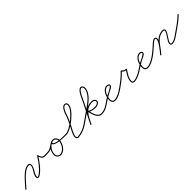

<svg xmlns="http://www.w3.org/2000/svg" viewBox="337 -1886 3229 3229"><g transform="rotate(-45 1952.0 -271.5)"><path d="M2.6 10C6.5 13.6 12.5 13.3 16 9.4C86.3 -67.6 202.6 -221.9 300.1 -243.7C389.6 -263.8 336.1 -156.7 311.4 -123.7C294.2 -100.7 239.7 -3.9 288.3 14C304.2 19.8 323 10.2 336 2.1C422.5 -52 502.2 -165.3 556 -250.9C558 -254 553.1 -256.2 548.1 -256.7C543.1 -257.3 537.8 -256.3 539 -252.9C554.6 -208.1 566.6 -161.5 625 -161.5C646 -161.5 667 -161.5 688 -161.5C693.2 -161.5 697.5 -165.8 697.5 -171C697.5 -176.2 693.2 -180.5 688 -180.5C688 -180.5 688 -180.5 688 -180.5C667 -180.5 646 -180.5 625 -180.5C577.2 -180.5 569.5 -223 557 -259.1C555.8 -262.5 552.5 -264.5 549 -264.9C545.5 -265.3 541.9 -264.1 540 -261.1C487.7 -178 409.8 -66.4 326 -14.1C248.6 34.3 312.1 -92.9 326.6 -112.3C362.7 -160.4 409.8 -287.7 295.9 -262.3C192.3 -239.1 75.6 -84.1 2 -3.4C-1.6 0.5 -1.3 6.5 2.6 10Z M688 -161.5C688 -161.5 688 -161.5 688 -161.5C786 -161.6 803.4 -205.2 876.5 -240.9C881.3 -243.2 883.2 -248.9 880.9 -253.6C878.6 -258.4 872.9 -260.3 868.2 -258C868.2 -258 868.2 -258 868.2 -258C798 -223.7 781.1 -180.6 688 -180.5C682.7 -180.5 678.5 -176.2 678.5 -171C678.5 -165.7 682.8 -161.5 688 -161.5ZM868.4 -258.1C868.4 -258.1 868.4 -258.1 868.4 -258.1C797.4 -225.2 748.2 -149.4 748.2 -71.2C748.2 -23.2 783.7 14.2 832.2 14.2C923.8 14.2 996.1 -99.6 996.1 -182.5C996.1 -226.1 962.5 -269.5 917 -269.5C895 -269.5 867.4 -265 859 -241.1C859 -241.1 859 -241.2 859 -241.2C859 -241.2 859.1 -241.2 859.1 -241.2C829.5 -158.5 1101.1 -161.5 1139 -161.5C1144.2 -161.5 1148.5 -165.7 1148.5 -171C1148.5 -176.2 1144.3 -180.5 1139 -180.5C1139 -180.5 1139 -180.5 1139 -180.5C1066.3 -180.6 963.8 -177.5 896.7 -208.8C886.8 -213.5 872.2 -221.6 876.9 -234.8C876.9 -234.8 877 -234.8 877 -234.8C877 -234.8 877 -234.9 877 -234.9C882 -249.3 904.3 -250.5 917 -250.5C951.9 -250.5 977.1 -215.6 977.1 -182.5C977.1 -110.3 913 -4.8 832.2 -4.8C794.1 -4.8 767.2 -33.6 767.2 -71.2C767.2 -142 812.1 -211.1 876.4 -240.9C881.1 -243.1 883.2 -248.7 881 -253.5C878.8 -258.2 873.1 -260.3 868.4 -258.1Z M1129.5 -171C1129.5 -165.7 1133.8 -161.5 1139 -161.5C1254.6 -161.6 1526.8 -378.4 1526.8 -497.1C1526.8 -528.3 1508.5 -551.4 1476.2 -551.4C1421.9 -551.4 1382.6 -461.5 1368.9 -417.8C1348.4 -352.2 1319.5 -289.3 1289.2 -227.6C1264.6 -177.4 1208.4 -92.7 1208.4 -36C1208.4 -10.8 1222.7 15.6 1250.8 15.6C1250.8 15.6 1251.1 15.6 1251.4 15.6C1251.7 15.6 1252 15.5 1252 15.5C1341 4.4 1405.8 -16.1 1481.5 -69.2C1485.8 -72.2 1486.8 -78.2 1483.8 -82.5C1480.8 -86.8 1474.8 -87.8 1470.5 -84.8C1397.4 -33.4 1335.6 -14 1249.6 -3.3C1249.6 -3.3 1249.9 -3.3 1250.2 -3.4C1250.5 -3.4 1250.8 -3.4 1250.8 -3.4C1233.7 -3.4 1227.4 -21.7 1227.4 -36C1227.4 -84.8 1289.9 -185.5 1311.7 -230.4C1340.4 -289.4 1367.4 -349.5 1387.1 -412.2C1397.7 -446 1433.8 -532.4 1476.2 -532.4C1498 -532.4 1507.8 -517.8 1507.8 -497.1C1507.8 -391.3 1245.6 -180.6 1139 -180.5C1133.7 -180.5 1129.5 -176.2 1129.5 -171Z M1468.2 -71.6C1471.2 -67.3 1477.1 -66.2 1481.4 -69.2C1534.6 -106.3 1587.8 -143.4 1640.9 -180.6C1640.9 -180.6 1640.9 -180.6 1640.9 -180.6C1640.9 -180.6 1640.9 -180.6 1640.9 -180.6C1743 -252 1921.5 -359.9 1921.5 -503C1921.5 -529.8 1901.2 -561.5 1872 -561.5C1804.4 -561.5 1751.2 -410.1 1721.7 -351.3C1662.6 -233.6 1603.6 -115.9 1544.5 1.7C1542.2 6.4 1544 12.1 1548.7 14.5C1553.4 16.8 1559.1 15 1561.5 10.3C1561.5 10.3 1561.5 10.3 1561.5 10.3C1620.5 -107.4 1679.6 -225.1 1738.6 -342.7C1764.2 -393.7 1819.9 -542.5 1872 -542.5C1890.3 -542.5 1902.5 -519 1902.5 -503C1902.5 -368.9 1725 -262.6 1630.1 -196.1C1630.1 -196.1 1630.1 -196.1 1630.1 -196.1C1630.1 -196.1 1630.1 -196.1 1630.1 -196.1C1576.9 -159 1523.7 -121.9 1470.6 -84.8C1466.3 -81.8 1465.2 -75.9 1468.2 -71.6ZM1548.7 14.5C1553.4 16.8 1559.1 15 1561.5 10.3C1624.4 -113.3 1670.9 -243.5 1833 -243.5C1857.8 -243.5 1889.5 -232.3 1889.5 -203C1889.5 -169.3 1837.3 -154.5 1811 -154.5C1776.2 -154.5 1706.5 -162.8 1682.1 -190.3C1678.8 -194 1674.1 -194.1 1670.5 -192.2C1666.9 -190.2 1664.5 -186.1 1665.9 -181.3C1688.6 -104.6 1708.1 16.5 1810 16.5C1889.6 16.5 1952 -25.5 2014.4 -69.2C2018.7 -72.2 2019.8 -78.2 2016.8 -82.4C2013.8 -86.7 2007.8 -87.8 2003.6 -84.8C2003.6 -84.8 2003.6 -84.8 2003.6 -84.8C1944.6 -43.5 1885.2 -2.5 1810 -2.5C1721.2 -2.5 1703.9 -119.6 1684.1 -186.7C1682.7 -191.5 1677 -191.1 1672.5 -188.6C1668 -186 1664.6 -181.4 1667.9 -177.7C1696.5 -145.3 1769.9 -135.5 1811 -135.5C1848.9 -135.5 1908.5 -157.1 1908.5 -203C1908.5 -243.7 1868.7 -262.5 1833 -262.5C1661.6 -262.5 1611.2 -129.2 1544.5 1.7C1542.2 6.4 1544 12.1 1548.7 14.5Z M2014.4 -69.2C2014.4 -69.2 2014.4 -69.2 2014.4 -69.2C2057.3 -99.1 2101.7 -126.6 2148 -151C2176.6 -166.1 2214.1 -179.2 2238.4 -200.5C2248 -208.8 2253.5 -219.1 2253.5 -232C2253.5 -257.4 2223.7 -270.5 2202 -270.5C2107.7 -270.5 2058.5 -145.1 2058.5 -66C2058.5 -21.9 2078.5 13.5 2127 13.5C2196.3 13.5 2269 -30.9 2323.5 -69.2C2327.8 -72.3 2328.8 -78.2 2325.8 -82.5C2322.7 -86.8 2316.8 -87.8 2312.5 -84.8C2312.5 -84.8 2312.5 -84.8 2312.5 -84.8C2261.6 -48.9 2192 -5.5 2127 -5.5C2089.4 -5.5 2077.5 -32.5 2077.5 -66C2077.5 -133.8 2119.6 -251.5 2202 -251.5C2212.3 -251.5 2234.5 -245.5 2234.5 -232C2234.5 -205.2 2119.5 -157.5 2097.9 -145C2065.6 -126.4 2034.2 -106.1 2003.6 -84.8C1999.3 -81.8 1998.2 -75.9 2001.2 -71.6C2004.2 -67.3 2010.1 -66.2 2014.4 -69.2Z M2310.2 -71.6C2313.2 -67.3 2319.1 -66.2 2323.4 -69.2C2404 -125.2 2491.5 -190.5 2557.1 -263.7C2558.9 -265.7 2554.4 -267.5 2549.7 -268.2C2545.1 -268.8 2540.2 -268.3 2541.5 -265.8C2557.4 -233.3 2596.6 -220.3 2630.5 -218.5C2633.7 -218.3 2632.7 -223.4 2630.5 -227.7C2628.3 -232.1 2624.8 -235.9 2623.1 -233.2C2581.4 -170.2 2532.7 -106.4 2532.7 -27.1C2532.7 6 2556.2 17.4 2586.1 17.4C2650.6 17.4 2740.5 -32.7 2791.5 -69.3C2795.8 -72.3 2796.8 -78.3 2793.7 -82.5C2790.7 -86.8 2784.7 -87.8 2780.5 -84.7C2780.5 -84.7 2780.5 -84.7 2780.5 -84.7C2732.9 -50.6 2646.2 -1.6 2586.1 -1.6C2566.8 -1.6 2551.7 -5.2 2551.7 -27.1C2551.7 -101.9 2599.6 -163.2 2638.9 -222.8C2640.7 -225.4 2640.4 -229 2638.9 -232C2637.4 -235 2634.7 -237.3 2631.5 -237.5C2604.9 -238.9 2571.2 -248.3 2558.5 -274.2C2557.3 -276.7 2554.3 -278.3 2551.2 -278.7C2548.1 -279.1 2544.8 -278.4 2542.9 -276.3C2478.3 -204.3 2391.9 -139.9 2312.6 -84.8C2308.3 -81.8 2307.2 -75.9 2310.2 -71.6Z M2791.4 -69.2C2791.4 -69.2 2791.4 -69.2 2791.4 -69.2C2834.3 -99.1 2878.7 -126.6 2925 -151C2953.6 -166.1 2991.1 -179.2 3015.4 -200.5C3025 -208.8 3030.5 -219.1 3030.5 -232C3030.5 -257.4 3000.7 -270.5 2979 -270.5C2884.7 -270.5 2835.5 -145.1 2835.5 -66C2835.5 -21.9 2855.5 13.5 2904 13.5C2973.3 13.5 3046 -30.9 3100.5 -69.2C3104.8 -72.3 3105.8 -78.2 3102.8 -82.5C3099.7 -86.8 3093.8 -87.8 3089.5 -84.8C3089.5 -84.8 3089.5 -84.8 3089.5 -84.8C3038.6 -48.9 2969 -5.5 2904 -5.5C2866.4 -5.5 2854.5 -32.5 2854.5 -66C2854.5 -133.8 2896.6 -251.5 2979 -251.5C2989.3 -251.5 3011.5 -245.5 3011.5 -232C3011.5 -205.2 2896.5 -157.5 2874.9 -145C2842.6 -126.4 2811.2 -106.1 2780.6 -84.8C2776.3 -81.8 2775.2 -75.9 2778.2 -71.6C2781.2 -67.3 2787.1 -66.2 2791.4 -69.2Z M3100.4 -69.2C3100.4 -69.2 3100.4 -69.2 3100.4 -69.2C3144.4 -99.7 3184.4 -135.5 3224.3 -171C3246.5 -190.7 3300.1 -246.8 3331.7 -246.8C3344.1 -246.8 3347.6 -234.8 3347.6 -224.4C3347.6 -167.9 3241.2 -44.2 3203.5 4.2C3200.3 8.3 3201 14.3 3205.2 17.5C3209.3 20.7 3215.3 20 3218.5 15.8C3218.5 15.8 3218.5 15.8 3218.5 15.8C3259.8 -37.3 3366.6 -160.5 3366.6 -224.4C3366.6 -245.6 3355.3 -265.8 3331.7 -265.8C3292.4 -265.8 3239.1 -209.6 3211.7 -185.2C3172.3 -150.2 3133 -114.9 3089.6 -84.8C3085.3 -81.8 3084.2 -75.9 3087.2 -71.6C3090.2 -67.3 3096.1 -66.2 3100.4 -69.2ZM3218.4 15.9C3218.4 15.9 3218.4 15.9 3218.4 15.9C3251.6 -25.6 3285.8 -66.7 3315.8 -110.6C3364.6 -181.8 3431.8 -245.5 3523.2 -245.5C3534.7 -245.5 3546.6 -240.6 3546.6 -227.5C3546.6 -176.8 3442.2 -75.2 3442.2 -18.6C3442.2 5.7 3458.4 18.5 3482 18.5C3547.6 18.5 3609.1 -32.8 3660.5 -69.3C3664.8 -72.3 3665.8 -78.2 3662.7 -82.5C3659.7 -86.8 3653.8 -87.8 3649.5 -84.7C3649.5 -84.7 3649.5 -84.7 3649.5 -84.7C3601.9 -51 3542.6 -0.5 3482 -0.5C3468.8 -0.5 3461.2 -4.8 3461.2 -18.6C3461.2 -70 3565.6 -171.5 3565.6 -227.5C3565.6 -251.5 3545.4 -264.5 3523.2 -264.5C3425.2 -264.5 3352.6 -198 3300.2 -121.4C3270.4 -77.9 3236.4 -37.1 3203.6 4.1C3200.3 8.2 3201 14.2 3205.1 17.4C3209.2 20.7 3215.2 20 3218.4 15.9Z M3647.3 -70.2C3650.3 -65.9 3656.2 -64.9 3660.5 -67.9C3743.1 -126.6 3831.5 -184.9 3902.8 -257.3C3906.5 -261.1 3906.4 -267.1 3902.7 -270.8C3898.9 -274.5 3892.9 -274.4 3889.2 -270.7C3889.2 -270.7 3889.2 -270.7 3889.2 -270.7C3818.8 -199.1 3731.2 -141.5 3649.5 -83.4C3645.2 -80.4 3644.2 -74.4 3647.3 -70.2Z"/></g></svg>

Font: FRB American Cursive Extralight
Style: Italic
Weight: 200
Italic angle: -25°
Version: Version 2.0;Modular Font Editor K font №1